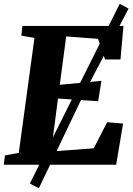

<svg xmlns="http://www.w3.org/2000/svg" viewBox="-30 -882 713 1028"><path d="M-10 0 -3.5 -50 70.5 -63.5 154.5 -679 84 -691 90 -743H631L615 -563.5H532.5L495 -674L324.5 -687L290 -428L513 -449L495.5 -340L280.5 -354.5L243.5 -71L472 -88L543.5 -227.5L629 -220.5L592 0ZM130 100.5 386 -412.5 611 -861.5 658.5 -836 424.5 -390 178 126Z"/></svg>

Font: Merriweather 24pt Black
Style: Italic
Weight: 900
Italic angle: -7.8°
Designer: Eben Sorkin
Foundry: Eben Sorkin
Version: Version 2.101